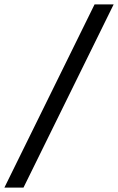

<svg xmlns="http://www.w3.org/2000/svg" viewBox="-41 -719 538 875"><path d="M390 -699H477L66 136H-21Z"/></svg>

Font: Sarpanch
Style: Regular
Weight: 400
Designer: Manushi Parikh (Devanagari and Latin), Jyotish Sonowal (Devanagari)
Foundry: Indian Type Foundry
Version: Version 2.004;PS 1.0;hotconv 1.0.78;makeotf.lib2.5.61930; tt